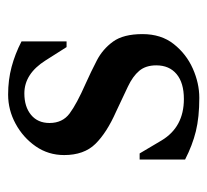

<svg xmlns="http://www.w3.org/2000/svg" viewBox="-39 -462 511 473"><g transform="rotate(-90 216.5 -225.5)"><path d="M212 10Q164 10 129.5 1.5Q95 -7 60 -25V-137H75L107 -83Q140 -28 209 -28Q249 -28 270.5 -46Q292 -64 292 -96Q292 -122 278.5 -138Q265 -154 239.5 -166Q214 -178 178 -195Q126 -218 98.5 -246Q71 -274 71 -323Q71 -362 92.5 -393Q114 -424 148 -442.5Q182 -461 220 -461Q256 -461 288 -452.5Q320 -444 351 -428V-317H337L304 -369Q271 -421 223 -421Q190 -421 170 -404.5Q150 -388 150 -359Q150 -327 173.5 -309.5Q197 -292 247 -270Q276 -257 304 -242.5Q332 -228 350.5 -202.5Q369 -177 369 -130Q369 -84 344.5 -53Q320 -22 284 -6Q248 10 212 10Z"/></g></svg>

Font: Spectral Medium
Style: Regular
Weight: 500
Designer: Jean-Baptiste Levee
Foundry: Production Type
Version: Version 2.001